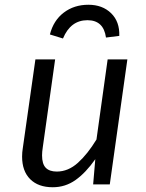

<svg xmlns="http://www.w3.org/2000/svg" viewBox="-20 -776 616 808"><path d="M73 -117Q73 -135 76 -153L129 -526H212L160 -156Q157 -137 157 -122Q157 -86 172.5 -70Q188 -54 219 -54Q267 -54 308 -91Q349 -128 386 -189L433 -526H516L442 0H372L381 -106Q341 -49 298 -18.5Q255 12 202 12Q141 12 107 -22Q73 -56 73 -117ZM190 -631Q205 -690 248.5 -723Q292 -756 352 -756Q411 -756 447.5 -720.5Q484 -685 482 -625L426 -618Q416 -691 348 -691Q277 -691 245 -614Z"/></svg>

Font: Fira Sans Book
Style: Italic
Weight: 350
Italic angle: -8°
Designer: bBox Type GmbH & Carrois Corporate GbR & Edenspiekermann AG
Foundry: bBox Type GmbH & Carrois Corporate GbR & Edenspiekermann AG
Version: Version 4.301